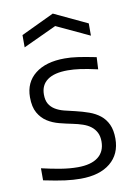

<svg xmlns="http://www.w3.org/2000/svg" viewBox="-87 -825 630 893"><g transform="rotate(-10 227.5 -378.5)"><path d="M221 11Q187 11 148.5 6Q110 1 47 -12V-69Q94 -58 136.5 -51Q179 -44 217 -44Q280 -44 313 -69.5Q346 -95 346 -143Q346 -168 337 -185.5Q328 -203 312.5 -215Q297 -227 275 -234.5Q253 -242 228 -247Q198 -253 167 -261Q136 -269 111 -285Q86 -301 70 -329Q54 -357 54 -403Q54 -473 104.5 -513Q155 -553 244 -553Q259 -553 273.5 -552Q288 -551 305 -548.5Q322 -546 342.5 -542.5Q363 -539 392 -533L389 -476Q340 -487 308 -491.5Q276 -496 248 -496Q185 -496 152.5 -472.5Q120 -449 120 -404Q120 -377 130 -360Q140 -343 158 -332Q176 -321 199.5 -315Q223 -309 250 -303Q284 -295 313.5 -284.5Q343 -274 365 -256.5Q387 -239 399.5 -212Q412 -185 412 -145Q412 -72 361.5 -30.5Q311 11 221 11ZM70 -694 226 -768 383 -694V-636L227 -709L70 -636Z"/></g></svg>

Font: EncodeSans
Style: Light
Weight: 300
Designer: Pablo Impallari, Andres Torresi
Foundry: Pablo Impallari, Andres Torresi
Version: Version 1.000; ttfautohint (v1.4.1)